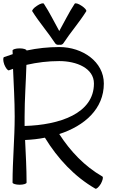

<svg xmlns="http://www.w3.org/2000/svg" viewBox="-23 -1106 697 1163"><path d="M361 -844C404 -910 457 -970 499 -1037C504 -1043 491 -1058 471 -1071C452 -1084 433 -1090 429 -1083C394 -1030 367 -973 336 -918C305 -973 278 -1030 243 -1083C239 -1090 220 -1084 201 -1071C181 -1058 168 -1043 173 -1037C215 -970 268 -910 311 -844C316 -836 326 -833 336 -835C346 -833 356 -836 361 -844ZM31 -680C39 -683 47 -686 56 -689C60 -593 66 -497 66 -400C66 -267 53 -133 53 0C53 7 73 13 96 13C119 13 138 7 138 0C138 -86 133 -172 129 -258C170 -260 210 -264 249 -272C326 -146 428 -36 555 37C561 40 576 27 588 7C599 -14 604 -33 597 -37C489 -99 403 -190 336 -294C490 -344 606 -447 606 -600C606 -732 477 -821 336 -821C269 -821 203 -814 138 -800C138 -807 119 -813 96 -813C73 -813 53 -807 53 -800C53 -793 54 -785 54 -778C36 -772 19 -766 1 -760C-5 -757 -5 -737 3 -715C12 -693 24 -678 31 -680ZM126 -400C126 -504 134 -609 137 -713C202 -728 269 -736 336 -736C441 -736 546 -693 546 -600C546 -418 337 -349 126 -343C126 -362 126 -381 126 -400Z"/></svg>

Font: Nupuram Expanded Light
Style: Regular
Weight: 300
Width: 7
Designer: Santhosh Thottingal (santhosh.thottingal@gmail.com)
Foundry: SMC
Version: Version 1.000